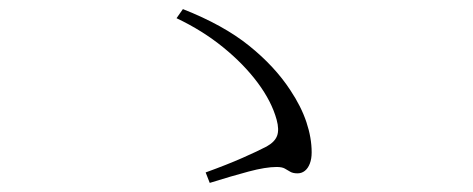

<svg xmlns="http://www.w3.org/2000/svg" viewBox="-20 -559 1040 422"><path d="M432 -180Q479 -197 513 -212Q547 -227 566 -237Q584 -247 589 -260.5Q594 -274 588 -296Q577 -336 546.5 -377Q516 -418 470.5 -455Q425 -492 368 -519L382 -539Q471 -504 527.5 -458.5Q584 -413 618 -361Q642 -325 653.5 -290.5Q665 -256 665 -224Q665 -210 661 -199.5Q657 -189 650 -183.5Q643 -178 634 -178Q624 -178 618 -181.5Q612 -185 606 -188.5Q600 -192 588 -192Q564 -192 526.5 -182Q489 -172 441 -157Z"/></svg>

Font: Noto Serif SC
Style: Regular
Weight: 200
Designer: Ryoko NISHIZUKA 西塚涼子 (kana & ideographs); Frank Grießhammer (Latin, Greek & Cyrillic); Wenlong ZHANG 张文龙 (bopomofo); San
Foundry: Adobe
Version: Version 2.001;hotconv 1.1.0;makeotfexe 2.6.0